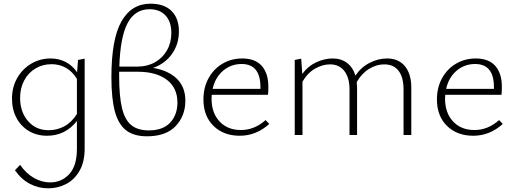

<svg xmlns="http://www.w3.org/2000/svg" viewBox="-20 -732 2798 1041"><path d="M439 -414V74Q439 146 411 194.5Q383 243 338 266Q293 289 241 289Q188 289 141.5 264.5Q95 240 61 191L89 162Q122 209 164.5 233Q207 257 252 257Q314 257 355.5 212Q397 167 397 75V-76Q334 4 235 4Q179 4 136 -22Q93 -48 69 -93.5Q45 -139 45 -197Q45 -259 73 -308.5Q101 -358 149 -386.5Q197 -415 254 -415Q299 -415 336 -396Q373 -377 398 -340L403 -407ZM397 -114V-304Q374 -343 338.5 -363.5Q303 -384 260 -384Q211 -384 172 -360.5Q133 -337 111 -295.5Q89 -254 89 -201Q89 -125 132 -75.5Q175 -26 244 -26Q289 -26 328.5 -47Q368 -68 397 -114Z M985 -186Q985 -104 932.5 -48.5Q880 7 777 7Q707 7 665 -24.5Q623 -56 603.5 -125.5Q584 -195 584 -313Q584 -520 638.5 -616Q693 -712 796 -712Q870 -712 910 -672.5Q950 -633 950 -562Q950 -492 912 -439Q874 -386 810 -364Q893 -350 939 -305Q985 -260 985 -186ZM627 -371H726Q779 -371 820.5 -394.5Q862 -418 885.5 -459.5Q909 -501 909 -553Q909 -614 877.5 -648Q846 -682 791 -682Q712 -682 672 -607Q632 -532 627 -371ZM942 -176Q942 -256 884.5 -299.5Q827 -343 727 -343H626V-321Q626 -210 641.5 -146Q657 -82 692 -53.5Q727 -25 786 -25Q864 -25 903 -67.5Q942 -110 942 -176Z M1440 -60Q1369 4 1280 4Q1192 4 1137.5 -49.5Q1083 -103 1083 -193Q1083 -257 1110.5 -307.5Q1138 -358 1186 -386.5Q1234 -415 1293 -415Q1364 -415 1399.5 -374.5Q1435 -334 1435 -262Q1435 -231 1433 -218H1128Q1127 -211 1127 -197Q1127 -120 1170.5 -73.5Q1214 -27 1286 -27Q1360 -27 1420 -81ZM1133 -250H1392V-260Q1392 -385 1290 -385Q1232 -385 1189 -348Q1146 -311 1133 -250Z M2210 -257V0H2168V-247Q2168 -312 2141.5 -347.5Q2115 -383 2063 -383Q2021 -383 1981 -358.5Q1941 -334 1914 -287Q1916 -267 1916 -257V0H1875V-247Q1875 -311 1847 -347Q1819 -383 1769 -383Q1728 -383 1687.5 -359.5Q1647 -336 1620 -289V0H1578V-407L1613 -414L1619 -331Q1649 -373 1694 -394Q1739 -415 1784 -415Q1830 -415 1862 -390.5Q1894 -366 1907 -322Q1937 -367 1983.5 -391Q2030 -415 2079 -415Q2141 -415 2175.5 -373Q2210 -331 2210 -257Z M2706 -60Q2635 4 2546 4Q2458 4 2403.5 -49.5Q2349 -103 2349 -193Q2349 -257 2376.5 -307.5Q2404 -358 2452 -386.5Q2500 -415 2559 -415Q2630 -415 2665.5 -374.5Q2701 -334 2701 -262Q2701 -231 2699 -218H2394Q2393 -211 2393 -197Q2393 -120 2436.5 -73.5Q2480 -27 2552 -27Q2626 -27 2686 -81ZM2399 -250H2658V-260Q2658 -385 2556 -385Q2498 -385 2455 -348Q2412 -311 2399 -250Z"/></svg>

Font: Ysabeau Infant Light
Style: Regular
Weight: 300
Designer: Christian Thalmann (Catharsis Fonts)
Version: Version 0.003